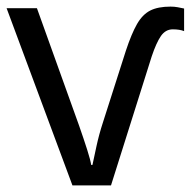

<svg xmlns="http://www.w3.org/2000/svg" viewBox="-20 -561 577 581"><path d="M496.1 -541Q507.8 -541 517.8 -539.1Q527.8 -537.1 537.1 -535.2V-466.8Q523.9 -472.2 502.9 -472.2Q481 -472.2 467 -452.1Q453.1 -432.1 439 -390.1L315.9 0H199.2L0 -536.1H91.8L219.2 -181.2Q233.9 -139.2 243.9 -107.7Q253.9 -76.2 255.9 -62H259.8Q264.2 -83 272 -118.9Q279.8 -154.8 291 -189L360.8 -407.2Q377.9 -459 394.5 -488Q411.1 -517.1 434.6 -529.1Q458 -541 496.1 -541Z"/></svg>

Font: Kurinto Seri
Style: Regular
Weight: 400
Designer: Kurinto was developed by Clint Goss from a range of fonts that are compatible with the SIL Open Font License Version 1.1
Foundry: Clinton F. Goss
Version: Version 2.196; July 25, 2020